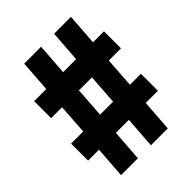

<svg xmlns="http://www.w3.org/2000/svg" viewBox="-231 -856 1082 1082"><g transform="rotate(-45 310.0 -315.0)"><path d="M229 100 242.5 -89H346L332.5 100H467L480.5 -89H577.5V-224.5H490L502.5 -405.5H599.5V-541H512L525.5 -730H391L377.5 -541H274L287.5 -730H153L139.5 -541H43V-405.5H130L117.5 -224.5H21V-89H108L94.5 100ZM252 -224.5 264.5 -405.5H368L355.5 -224.5Z"/></g></svg>

Font: Monaspace Argon ExtraBold
Style: Bold
Weight: 800
Designer: Riley Cran & the Lettermatic Team
Foundry: Lettermatic
Version: Version 1.000 (Monaspace Argon)